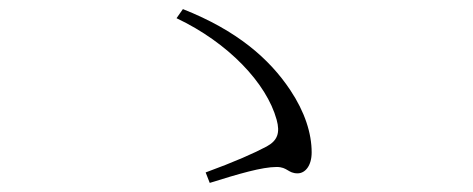

<svg xmlns="http://www.w3.org/2000/svg" viewBox="-20 -559 1040 422"><path d="M634 -178C651 -178 665 -195 665 -224C665 -266 650 -313 618 -361C572 -430 501 -492 382 -539L368 -519C482 -465 566 -376 588 -296C596 -267 590 -250 566 -237C540 -223 495 -203 432 -180L441 -157C505 -177 556 -192 588 -192C612 -192 613 -178 634 -178Z"/></svg>

Font: Source Han Serif CN VF
Style: Regular
Weight: 250
Designer: Ryoko NISHIZUKA 西塚涼子 (kana & ideographs); Frank Grießhammer (Latin, Greek & Cyrillic); Wenlong ZHANG 张文龙 (bopomofo); San
Foundry: Adobe
Version: Version 2.002;hotconv 1.1.0;makeotfexe 2.6.0